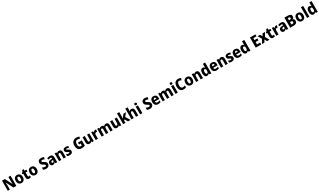

<svg xmlns="http://www.w3.org/2000/svg" viewBox="1255 -6256 19541 11754"><g transform="rotate(-30 11026.0 -379.0)"><path d="M680 0H476L220 -505H216Q219 -454 221 -405.5Q223 -357 225 -315V0H77V-714H280L535 -217H538Q536 -267 534 -313Q532 -359 531 -400V-714H680Z M1296 -276Q1296 -191 1267.5 -126.5Q1239 -62 1183 -26Q1127 10 1045 10Q968 10 912 -26Q856 -62 826 -126Q796 -190 796 -276Q796 -407 860.5 -483Q925 -559 1047 -559Q1120 -559 1176 -526Q1232 -493 1264 -430Q1296 -367 1296 -276ZM958 -275Q958 -197 978.5 -157.5Q999 -118 1046 -118Q1093 -118 1113.5 -157.5Q1134 -197 1134 -276Q1134 -354 1113.5 -392.5Q1093 -431 1046 -431Q999 -431 978.5 -392.5Q958 -354 958 -275Z M1631 -121Q1653 -121 1673.5 -125.5Q1694 -130 1716 -138V-18Q1690 -5 1657 2.5Q1624 10 1582 10Q1506 10 1462.5 -31Q1419 -72 1419 -174V-426H1355V-498L1432 -547L1474 -663H1579V-549H1709V-426H1579V-178Q1579 -121 1631 -121Z M2283 -276Q2283 -191 2254.5 -126.5Q2226 -62 2170 -26Q2114 10 2032 10Q1955 10 1899 -26Q1843 -62 1813 -126Q1783 -190 1783 -276Q1783 -407 1847.5 -483Q1912 -559 2034 -559Q2107 -559 2163 -526Q2219 -493 2251 -430Q2283 -367 2283 -276ZM1945 -275Q1945 -197 1965.5 -157.5Q1986 -118 2033 -118Q2080 -118 2100.5 -157.5Q2121 -197 2121 -276Q2121 -354 2100.5 -392.5Q2080 -431 2033 -431Q1986 -431 1965.5 -392.5Q1945 -354 1945 -275Z M3037 -207Q3037 -144 3008 -95Q2979 -46 2923.5 -18Q2868 10 2788 10Q2680 10 2593 -34V-189Q2643 -163 2694 -146.5Q2745 -130 2791 -130Q2835 -130 2855 -148.5Q2875 -167 2875 -196Q2875 -228 2845 -250Q2815 -272 2757 -303Q2719 -324 2683 -350Q2647 -376 2623 -416Q2599 -456 2599 -518Q2599 -615 2662.5 -669.5Q2726 -724 2835 -724Q2889 -724 2938 -710.5Q2987 -697 3036 -674L2987 -542Q2942 -563 2905.5 -574Q2869 -585 2834 -585Q2798 -585 2779.5 -568Q2761 -551 2761 -525Q2761 -503 2773 -487.5Q2785 -472 2811.5 -456Q2838 -440 2881 -417Q2956 -379 2996.5 -332.5Q3037 -286 3037 -207Z M3363 -560Q3462 -560 3516.5 -510.5Q3571 -461 3571 -363V0H3459L3429 -73H3426Q3394 -30 3358 -10Q3322 10 3260 10Q3189 10 3147.5 -37Q3106 -84 3106 -166Q3106 -253 3162 -295.5Q3218 -338 3326 -343L3412 -346V-364Q3412 -440 3342 -440Q3310 -440 3275 -429.5Q3240 -419 3202 -401L3154 -511Q3198 -534 3250.5 -547Q3303 -560 3363 -560ZM3367 -249Q3313 -247 3290.5 -226Q3268 -205 3268 -169Q3268 -137 3283.5 -123Q3299 -109 3325 -109Q3362 -109 3387 -134.5Q3412 -160 3412 -204V-251Z M4004 -559Q4084 -559 4132 -510Q4180 -461 4180 -359V0H4021V-313Q4021 -370 4005.5 -399Q3990 -428 3952 -428Q3899 -428 3880 -385Q3861 -342 3861 -253V0H3701V-549H3824L3844 -479H3852Q3875 -520 3914.5 -539.5Q3954 -559 4004 -559Z M4672 -165Q4672 -81 4618 -35.5Q4564 10 4456 10Q4405 10 4364.5 3Q4324 -4 4283 -21V-158Q4324 -138 4370 -125.5Q4416 -113 4452 -113Q4516 -113 4516 -152Q4516 -164 4509 -174Q4502 -184 4480 -197Q4458 -210 4412 -231Q4346 -261 4314 -298.5Q4282 -336 4282 -402Q4282 -479 4337 -519Q4392 -559 4486 -559Q4534 -559 4577.5 -548Q4621 -537 4667 -515L4622 -401Q4587 -418 4553.5 -429.5Q4520 -441 4489 -441Q4438 -441 4438 -410Q4438 -398 4445 -389Q4452 -380 4473 -368.5Q4494 -357 4537 -337Q4579 -318 4609 -296Q4639 -274 4655.5 -243Q4672 -212 4672 -165Z M5271 -409H5543V-32Q5488 -12 5427.5 -1Q5367 10 5297 10Q5149 10 5067.5 -84.5Q4986 -179 4986 -359Q4986 -471 5026.5 -553Q5067 -635 5144.5 -679.5Q5222 -724 5333 -724Q5390 -724 5443 -711.5Q5496 -699 5537 -679L5486 -548Q5454 -566 5415.5 -576.5Q5377 -587 5335 -587Q5249 -587 5202 -524Q5155 -461 5155 -355Q5155 -251 5192 -189.5Q5229 -128 5307 -128Q5330 -128 5349.5 -130.5Q5369 -133 5385 -137V-275H5271Z M6154 -549V0H6032L6012 -69H6004Q5980 -28 5940.5 -9Q5901 10 5853 10Q5772 10 5724 -40Q5676 -90 5676 -192V-549H5835V-237Q5835 -180 5850.5 -151Q5866 -122 5902 -122Q5958 -122 5976.5 -165.5Q5995 -209 5995 -290V-549Z M6583 -559Q6608 -559 6631 -554L6619 -397Q6601 -403 6571 -403Q6537 -403 6509 -391Q6481 -379 6464 -351Q6447 -323 6447 -277V0H6288V-549H6408L6432 -460H6440Q6460 -499 6497.5 -529Q6535 -559 6583 -559Z M7318 -559Q7404 -559 7448 -511Q7492 -463 7492 -359V0H7332V-312Q7332 -428 7267 -428Q7219 -428 7200.5 -387.5Q7182 -347 7182 -268V0H7022V-313Q7022 -428 6958 -428Q6908 -428 6890 -383.5Q6872 -339 6872 -252V0H6712V-549H6835L6855 -480H6863Q6884 -520 6923.5 -539.5Q6963 -559 7013 -559Q7068 -559 7104.5 -539Q7141 -519 7161 -482H7172Q7195 -521 7233.5 -540Q7272 -559 7318 -559Z M8099 -549V0H7977L7957 -69H7949Q7925 -28 7885.5 -9Q7846 10 7798 10Q7717 10 7669 -40Q7621 -90 7621 -192V-549H7780V-237Q7780 -180 7795.5 -151Q7811 -122 7847 -122Q7903 -122 7921.5 -165.5Q7940 -209 7940 -290V-549Z M8392 -440Q8392 -405 8389.5 -370.5Q8387 -336 8384 -303H8386Q8399 -324 8413 -345.5Q8427 -367 8441 -385L8569 -549H8745L8559 -315L8755 0H8575L8450 -212L8392 -164V0H8232V-760H8392Z M8980 -618Q8980 -576 8977 -539Q8974 -502 8971 -480H8979Q9002 -521 9038 -540Q9074 -559 9121 -559Q9202 -559 9250.5 -510Q9299 -461 9299 -359V0H9140V-313Q9140 -428 9073 -428Q9019 -428 8999.5 -384Q8980 -340 8980 -254V0H8820V-760H8980Z M9511 -768Q9549 -768 9573 -750Q9597 -732 9597 -689Q9597 -646 9572.5 -628.5Q9548 -611 9511 -611Q9473 -611 9449 -628.5Q9425 -646 9425 -689Q9425 -733 9448.5 -750.5Q9472 -768 9511 -768ZM9590 -549V0H9431V-549Z M10371 -207Q10371 -144 10342 -95Q10313 -46 10257.5 -18Q10202 10 10122 10Q10014 10 9927 -34V-189Q9977 -163 10028 -146.5Q10079 -130 10125 -130Q10169 -130 10189 -148.5Q10209 -167 10209 -196Q10209 -228 10179 -250Q10149 -272 10091 -303Q10053 -324 10017 -350Q9981 -376 9957 -416Q9933 -456 9933 -518Q9933 -615 9996.5 -669.5Q10060 -724 10169 -724Q10223 -724 10272 -710.5Q10321 -697 10370 -674L10321 -542Q10276 -563 10239.5 -574Q10203 -585 10168 -585Q10132 -585 10113.5 -568Q10095 -551 10095 -525Q10095 -503 10107 -487.5Q10119 -472 10145.5 -456Q10172 -440 10215 -417Q10290 -379 10330.5 -332.5Q10371 -286 10371 -207Z M10688 -559Q10796 -559 10858 -494.5Q10920 -430 10920 -309V-231H10604Q10606 -173 10635.5 -141.5Q10665 -110 10722 -110Q10768 -110 10807.5 -120.5Q10847 -131 10890 -153V-30Q10852 -9 10808.5 0.5Q10765 10 10707 10Q10585 10 10515 -60.5Q10445 -131 10445 -271Q10445 -415 10510 -487Q10575 -559 10688 -559ZM10691 -444Q10656 -444 10633 -419Q10610 -394 10607 -338H10773Q10773 -386 10752 -415Q10731 -444 10691 -444Z M11630 -559Q11716 -559 11760 -511Q11804 -463 11804 -359V0H11644V-312Q11644 -428 11579 -428Q11531 -428 11512.5 -387.5Q11494 -347 11494 -268V0H11334V-313Q11334 -428 11270 -428Q11220 -428 11202 -383.5Q11184 -339 11184 -252V0H11024V-549H11147L11167 -480H11175Q11196 -520 11235.5 -539.5Q11275 -559 11325 -559Q11380 -559 11416.5 -539Q11453 -519 11473 -482H11484Q11507 -521 11545.5 -540Q11584 -559 11630 -559Z M12015 -768Q12053 -768 12077 -750Q12101 -732 12101 -689Q12101 -646 12076.5 -628.5Q12052 -611 12015 -611Q11977 -611 11953 -628.5Q11929 -646 11929 -689Q11929 -733 11952.5 -750.5Q11976 -768 12015 -768ZM12094 -549V0H11935V-549Z M12525 -587Q12454 -587 12417 -524Q12380 -461 12380 -355Q12380 -244 12416.5 -185.5Q12453 -127 12529 -127Q12570 -127 12609 -138.5Q12648 -150 12691 -169V-28Q12610 10 12511 10Q12409 10 12343 -34.5Q12277 -79 12244 -161Q12211 -243 12211 -356Q12211 -464 12247 -547Q12283 -630 12352 -677Q12421 -724 12520 -724Q12621 -724 12717 -675L12668 -542Q12633 -561 12597 -574Q12561 -587 12525 -587Z M13288 -276Q13288 -191 13259.5 -126.5Q13231 -62 13175 -26Q13119 10 13037 10Q12960 10 12904 -26Q12848 -62 12818 -126Q12788 -190 12788 -276Q12788 -407 12852.5 -483Q12917 -559 13039 -559Q13112 -559 13168 -526Q13224 -493 13256 -430Q13288 -367 13288 -276ZM12950 -275Q12950 -197 12970.5 -157.5Q12991 -118 13038 -118Q13085 -118 13105.5 -157.5Q13126 -197 13126 -276Q13126 -354 13105.5 -392.5Q13085 -431 13038 -431Q12991 -431 12970.5 -392.5Q12950 -354 12950 -275Z M13697 -559Q13777 -559 13825 -510Q13873 -461 13873 -359V0H13714V-313Q13714 -370 13698.5 -399Q13683 -428 13645 -428Q13592 -428 13573 -385Q13554 -342 13554 -253V0H13394V-549H13517L13537 -479H13545Q13568 -520 13607.5 -539.5Q13647 -559 13697 -559Z M14165 10Q14080 10 14029 -63.5Q13978 -137 13978 -275Q13978 -413 14029.5 -486Q14081 -559 14167 -559Q14217 -559 14251.5 -537.5Q14286 -516 14308 -479H14312Q14309 -503 14306.5 -532.5Q14304 -562 14304 -590V-760H14463V0H14340L14311 -66H14304Q14281 -31 14249 -10.5Q14217 10 14165 10ZM14222 -119Q14270 -119 14290.5 -153Q14311 -187 14312 -258V-280Q14312 -353 14292 -390Q14272 -427 14221 -427Q14183 -427 14161 -388.5Q14139 -350 14139 -274Q14139 -195 14161 -157Q14183 -119 14222 -119Z M14812 -559Q14920 -559 14982 -494.5Q15044 -430 15044 -309V-231H14728Q14730 -173 14759.5 -141.5Q14789 -110 14846 -110Q14892 -110 14931.5 -120.5Q14971 -131 15014 -153V-30Q14976 -9 14932.5 0.5Q14889 10 14831 10Q14709 10 14639 -60.5Q14569 -131 14569 -271Q14569 -415 14634 -487Q14699 -559 14812 -559ZM14815 -444Q14780 -444 14757 -419Q14734 -394 14731 -338H14897Q14897 -386 14876 -415Q14855 -444 14815 -444Z M15451 -559Q15531 -559 15579 -510Q15627 -461 15627 -359V0H15468V-313Q15468 -370 15452.5 -399Q15437 -428 15399 -428Q15346 -428 15327 -385Q15308 -342 15308 -253V0H15148V-549H15271L15291 -479H15299Q15322 -520 15361.5 -539.5Q15401 -559 15451 -559Z M16119 -165Q16119 -81 16065 -35.5Q16011 10 15903 10Q15852 10 15811.5 3Q15771 -4 15730 -21V-158Q15771 -138 15817 -125.5Q15863 -113 15899 -113Q15963 -113 15963 -152Q15963 -164 15956 -174Q15949 -184 15927 -197Q15905 -210 15859 -231Q15793 -261 15761 -298.5Q15729 -336 15729 -402Q15729 -479 15784 -519Q15839 -559 15933 -559Q15981 -559 16024.5 -548Q16068 -537 16114 -515L16069 -401Q16034 -418 16000.5 -429.5Q15967 -441 15936 -441Q15885 -441 15885 -410Q15885 -398 15892 -389Q15899 -380 15920 -368.5Q15941 -357 15984 -337Q16026 -318 16056 -296Q16086 -274 16102.5 -243Q16119 -212 16119 -165Z M16435 -559Q16543 -559 16605 -494.5Q16667 -430 16667 -309V-231H16351Q16353 -173 16382.5 -141.5Q16412 -110 16469 -110Q16515 -110 16554.5 -120.5Q16594 -131 16637 -153V-30Q16599 -9 16555.5 0.5Q16512 10 16454 10Q16332 10 16262 -60.5Q16192 -131 16192 -271Q16192 -415 16257 -487Q16322 -559 16435 -559ZM16438 -444Q16403 -444 16380 -419Q16357 -394 16354 -338H16520Q16520 -386 16499 -415Q16478 -444 16438 -444Z M16932 10Q16847 10 16796 -63.5Q16745 -137 16745 -275Q16745 -413 16796.5 -486Q16848 -559 16934 -559Q16984 -559 17018.5 -537.5Q17053 -516 17075 -479H17079Q17076 -503 17073.5 -532.5Q17071 -562 17071 -590V-760H17230V0H17107L17078 -66H17071Q17048 -31 17016 -10.5Q16984 10 16932 10ZM16989 -119Q17037 -119 17057.5 -153Q17078 -187 17079 -258V-280Q17079 -353 17059 -390Q17039 -427 16988 -427Q16950 -427 16928 -388.5Q16906 -350 16906 -274Q16906 -195 16928 -157Q16950 -119 16989 -119Z M17989 0H17604V-714H17989V-579H17767V-438H17973V-303H17767V-136H17989Z M18206 -281 18051 -549H18229L18312 -388L18395 -549H18573L18417 -280L18579 0H18401L18310 -174L18221 0H18044Z M18879 -121Q18901 -121 18921.5 -125.5Q18942 -130 18964 -138V-18Q18938 -5 18905 2.5Q18872 10 18830 10Q18754 10 18710.5 -31Q18667 -72 18667 -174V-426H18603V-498L18680 -547L18722 -663H18827V-549H18957V-426H18827V-178Q18827 -121 18879 -121Z M19353 -559Q19378 -559 19401 -554L19389 -397Q19371 -403 19341 -403Q19307 -403 19279 -391Q19251 -379 19234 -351Q19217 -323 19217 -277V0H19058V-549H19178L19202 -460H19210Q19230 -499 19267.5 -529Q19305 -559 19353 -559Z M19691 -560Q19790 -560 19844.5 -510.5Q19899 -461 19899 -363V0H19787L19757 -73H19754Q19722 -30 19686 -10Q19650 10 19588 10Q19517 10 19475.5 -37Q19434 -84 19434 -166Q19434 -253 19490 -295.5Q19546 -338 19654 -343L19740 -346V-364Q19740 -440 19670 -440Q19638 -440 19603 -429.5Q19568 -419 19530 -401L19482 -511Q19526 -534 19578.5 -547Q19631 -560 19691 -560ZM19695 -249Q19641 -247 19618.5 -226Q19596 -205 19596 -169Q19596 -137 19611.5 -123Q19627 -109 19653 -109Q19690 -109 19715 -134.5Q19740 -160 19740 -204V-251Z M20259 -714Q20394 -714 20460.5 -671.5Q20527 -629 20527 -535Q20527 -472 20498.5 -430.5Q20470 -389 20424 -379V-374Q20475 -361 20508 -323.5Q20541 -286 20541 -208Q20541 -111 20474.5 -55.5Q20408 0 20292 0H20040V-714ZM20267 -434Q20317 -434 20338.5 -454Q20360 -474 20360 -512Q20360 -583 20262 -583H20203V-434ZM20203 -307V-134H20277Q20329 -134 20351 -157.5Q20373 -181 20373 -223Q20373 -261 20350 -284Q20327 -307 20273 -307Z M21129 -276Q21129 -191 21100.5 -126.5Q21072 -62 21016 -26Q20960 10 20878 10Q20801 10 20745 -26Q20689 -62 20659 -126Q20629 -190 20629 -276Q20629 -407 20693.5 -483Q20758 -559 20880 -559Q20953 -559 21009 -526Q21065 -493 21097 -430Q21129 -367 21129 -276ZM20791 -275Q20791 -197 20811.5 -157.5Q20832 -118 20879 -118Q20926 -118 20946.5 -157.5Q20967 -197 20967 -276Q20967 -354 20946.5 -392.5Q20926 -431 20879 -431Q20832 -431 20811.5 -392.5Q20791 -354 20791 -275Z M21395 0H21235V-760H21395Z M21688 10Q21603 10 21552 -63.5Q21501 -137 21501 -275Q21501 -413 21552.5 -486Q21604 -559 21690 -559Q21740 -559 21774.5 -537.5Q21809 -516 21831 -479H21835Q21832 -503 21829.5 -532.5Q21827 -562 21827 -590V-760H21986V0H21863L21834 -66H21827Q21804 -31 21772 -10.5Q21740 10 21688 10ZM21745 -119Q21793 -119 21813.5 -153Q21834 -187 21835 -258V-280Q21835 -353 21815 -390Q21795 -427 21744 -427Q21706 -427 21684 -388.5Q21662 -350 21662 -274Q21662 -195 21684 -157Q21706 -119 21745 -119Z"/></g></svg>

Font: Noto Sans Gurmukhi SemiCondensed ExtraBold
Style: Regular
Weight: 800
Width: 4
Designer: Jelle Bosma - Monotype Design Team
Foundry: Monotype Imaging Inc.
Version: Version 2.004; ttfautohint (v1.8.4.7-5d5b)